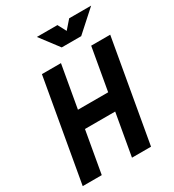

<svg xmlns="http://www.w3.org/2000/svg" viewBox="-211 -1016 1026 1134"><g transform="rotate(-30 301.5 -449.0)"><path d="M350.6 0H480.5L602.5 -693.4H472.7L421.9 -404.8H215.8L266.6 -693.4H136.7L14.6 0H144.5L194.8 -285.6H400.9ZM316.9 -771.5H449.7L590.8 -898.4H440.9L391.1 -841.3L360.8 -898.4H220.7Z"/></g></svg>

Font: Cascadia Code
Style: Bold Italic
Weight: 700
Italic angle: -10°
Monospace: yes
Designer: Aaron Bell
Foundry: Saja Typeworks
Version: Version 2404.023